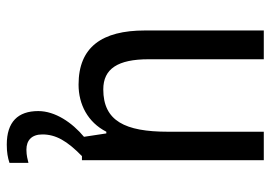

<svg xmlns="http://www.w3.org/2000/svg" viewBox="-136 -441 799 567"><g transform="rotate(90 263.5 -157.5)"><path d="M377 117C377 77 396 44 441 0H453V-537H369V-254C369 -127 337 -63 244 -63C183 -63 155 -106 155 -197V-537H70V-186C70 -59 119 10 230 10C288 10 341 -17 369 -72H374L384 -6C342 29 308 79 308 129C308 189 340 222 407 222C430 222 446 219 461 214V158C452 160 440 164 422 164C394 164 377 148 377 117Z"/></g></svg>

Font: Noto Sans Oriya Cond
Style: Regular
Weight: 400
Width: 3
Designer: Amélie Bonet and Sol Matas
Foundry: Google LLC
Version: Version 2.006